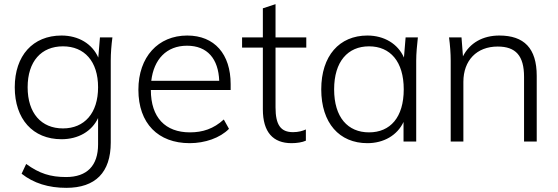

<svg xmlns="http://www.w3.org/2000/svg" viewBox="-20 -681 2683 924"><path d="M299 223C439 223 513 149 513 5V-389C513 -425 516 -463 521 -501H461L453 -404C424 -470 358 -510 276 -510C138 -510 51 -413 51 -261C51 -108 138 -11 276 -11C357 -11 422 -49 452 -113V14C452 116 399 171 298 171C223 171 169 154 106 108L84 155C142 201 214 223 299 223ZM283 -63C179 -63 113 -136 113 -261C113 -386 179 -458 283 -458C386 -458 452 -386 452 -261C452 -136 386 -63 283 -63Z M893 8C966 8 1039 -17 1082 -61L1057 -106C1008 -61 955 -44 894 -44C776 -44 706 -115 706 -248H1090V-276C1090 -420 1013 -510 881 -510C741 -510 646 -407 646 -249C646 -87 741 8 893 8ZM708 -292C720 -395 781 -461 880 -461C978 -461 1031 -398 1035 -292Z M1383 8C1408 8 1435 4 1452 -4V-58C1437 -51 1416 -45 1390 -45C1331 -45 1306 -80 1306 -164V-452H1454V-501H1306V-661L1245 -641V-501H1145V-452H1245V-155C1245 -45 1294 8 1383 8Z M1748 8C1827 8 1892 -30 1922 -94V0H1983V-389C1983 -425 1987 -463 1991 -501H1932L1924 -404C1895 -470 1829 -510 1748 -510C1613 -510 1526 -412 1526 -251C1526 -89 1613 8 1748 8ZM1756 -44C1654 -44 1588 -116 1588 -251C1588 -385 1654 -458 1756 -458C1858 -458 1923 -385 1923 -251C1923 -116 1858 -44 1756 -44Z M2149 -389V0H2210V-287C2210 -390 2274 -457 2375 -457C2462 -457 2502 -413 2502 -311V0H2563V-316C2563 -449 2502 -510 2383 -510C2304 -510 2241 -475 2208 -410L2201 -501H2141C2146 -463 2149 -425 2149 -389Z"/></svg>

Font: Poppy and Pepper Light
Style: Regular
Weight: 300
Designer: Thy Ha
Foundry: Thy Ha
Version: Version 0.001;Glyphs 3.2 (3227)